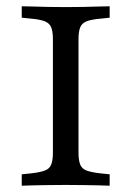

<svg xmlns="http://www.w3.org/2000/svg" viewBox="-20 -591 418 611"><path d="M180.6 -2.4Q157.3 -2.4 132.7 -2Q108.1 -1.6 86.3 -1.2Q64.5 -0.8 49.2 0V-36.3L80.6 -39.5Q108.1 -42.7 123 -48.4Q137.9 -54 143.1 -67.7Q148.4 -81.5 148.4 -105.6V-465.3Q148.4 -490.3 143.1 -503.6Q137.9 -516.9 123 -523Q108.1 -529 80.6 -531.5L49.2 -534.7V-571Q64.5 -571 86.3 -570.2Q108.1 -569.4 132.7 -569Q157.3 -568.5 180.6 -568.5H189.5H197.6Q221.8 -568.5 246.4 -569Q271 -569.4 292.3 -570.2Q313.7 -571 329 -571V-534.7L298.4 -531.5Q270.2 -529 255.2 -523Q240.3 -516.9 235.1 -503.6Q229.8 -490.3 229.8 -465.3V-105.6Q229.8 -81.5 235.1 -67.7Q240.3 -54 255.2 -48.4Q270.2 -42.7 298.4 -39.5L329 -36.3V0Q313.7 -0.8 292.3 -1.2Q271 -1.6 246.4 -2Q221.8 -2.4 197.6 -2.4H189.5Z"/></svg>

Font: Playfair 9pt
Style: Regular
Weight: 400
Designer: Claus Eggers Sørensen
Foundry: Claus Eggers Sørensen
Version: Version 2.203